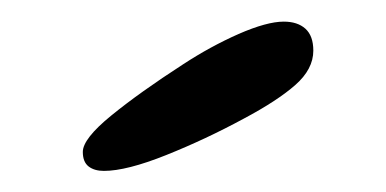

<svg xmlns="http://www.w3.org/2000/svg" viewBox="-20 -630 366 182"><path d="M78.5 -468Q69.5 -468 64 -472.2Q58.5 -476.5 58.5 -486Q58.5 -498.5 85.5 -520.5Q112.5 -542.5 153.5 -569Q179.5 -586 206.2 -597.8Q233 -609.5 249 -609.5Q262 -609.5 269.5 -602.8Q277 -596 277 -582Q277 -564.5 260 -549.5Q243 -534.5 211 -517.5Q175 -498 137.5 -483Q100 -468 78.5 -468Z"/></svg>

Font: Gluten Thin Light
Style: Regular
Weight: 300
Version: Version 1.300